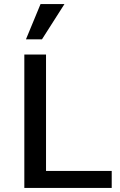

<svg xmlns="http://www.w3.org/2000/svg" viewBox="-20 -927 591 947"><path d="M100 0V-658H207V0ZM134 0V-84H531V0ZM108 -733 180 -907H298L187 -733Z"/></svg>

Font: Ysabeau SemiBold
Style: Regular
Weight: 600
Designer: Christian Thalmann (Catharsis Fonts)
Version: Version 2.000;gftools[0.9.27.dev2+g8671c4b]